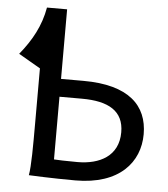

<svg xmlns="http://www.w3.org/2000/svg" viewBox="-52 -760 712 812"><g transform="rotate(5 304.0 -354.0)"><path d="M473.6 -214.8C473.6 -113.3 393.6 -73.2 300.3 -73.2C245.6 -73.2 218.3 -74.7 200.2 -75.7V-341.8H295.4C409.2 -341.8 473.6 -304.7 473.6 -214.8ZM568.8 -214.8C568.8 -336.4 488.3 -417.5 295.4 -417.5H200.2V-712.9H114.7C101.1 -635.3 66.4 -571.3 14.6 -507.8L107.4 -454.1V-222.2C107.4 -125.5 107.4 -39.1 100.1 0C100.1 0 198.7 4.9 297.9 4.9C484.9 4.9 568.8 -96.2 568.8 -214.8Z"/></g></svg>

Font: Andika
Style: Regular
Weight: 400
Designer: Victor Gaultney, Annie Olsen, Julie Remington, Don Collingsworth, Eric Hays
Foundry: SIL International
Version: Version 1.000